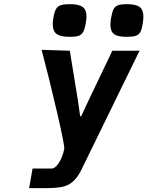

<svg xmlns="http://www.w3.org/2000/svg" viewBox="-20 -820 726 946"><path d="M140.5 10.5H233.5Q248 10.5 261.5 -6Q275 -22.5 284.2 -45.2Q293.5 -68 296.5 -86Q299.5 -101.5 260.5 -269.2Q221.5 -437 185 -574.5L324 -570L364 -324.5L375 -247H380L415.5 -323.5L533.5 -570H667.5L380 18.5Q360 58 337 76.8Q314 95.5 284 101.2Q254 107 201.5 107H123.5ZM240 -701.5Q240 -715.5 243 -732.5Q248 -762 256.2 -775.8Q264.5 -789.5 279.8 -794.5Q295 -799.5 325 -799.5Q367.5 -799.5 386.8 -786Q406 -772.5 406 -739Q406 -726 403 -708.5Q398 -677.5 389.8 -662.8Q381.5 -648 366.5 -643.2Q351.5 -638.5 322.5 -638.5Q279.5 -638.5 259.8 -652Q240 -665.5 240 -701.5ZM524 -698Q524 -712 527 -730Q532 -760 539.5 -774.5Q547 -789 562 -794.2Q577 -799.5 606 -799.5Q649.5 -799.5 668 -785.5Q686.5 -771.5 686.5 -738Q686.5 -724.5 683.5 -705.5Q679 -676 671.5 -662.2Q664 -648.5 648.8 -643.5Q633.5 -638.5 602.5 -638.5Q560.5 -638.5 542.2 -651.8Q524 -665 524 -698Z"/></svg>

Font: JuliaMono ExtraBoldItalic
Style: Regular
Weight: 800
Italic angle: -9°
Monospace: yes
Designer: cormullion
Foundry: corm
Version: Version 0.049; ttfautohint (v1.8.4)